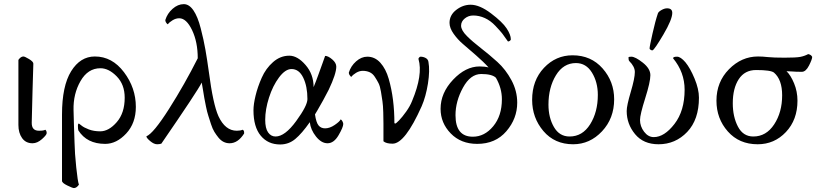

<svg xmlns="http://www.w3.org/2000/svg" viewBox="-20 -700 4026 942"><path d="M139.6 2.9Q106.4 2.9 88.4 -22.5Q70.3 -47.9 70.3 -86.9V-406.2Q82 -422.9 94.7 -422.9Q101.6 -422.9 122.6 -410.2Q143.6 -397.5 143.6 -387.7Q142.6 -353.5 139.6 -254.4Q136.7 -155.3 135.7 -98.6Q134.8 -58.6 170.9 -58.6Q195.3 -58.6 202.1 -63.5Q209 -58.6 209 -46.9Q209 -38.1 186 -17.6Q163.1 2.9 139.6 2.9Z M646.5 -175.8Q646.5 -95.7 599.1 -44.9Q551.8 5.9 496.1 5.9Q406.2 5.9 364.3 -60.5Q362.3 -67.4 362.3 -83Q362.3 -93.8 367.2 -93.8Q368.2 -93.8 379.9 -84Q391.6 -74.2 416 -64.9Q440.4 -55.7 471.7 -55.7Q513.7 -55.7 552.7 -100.6Q591.8 -145.5 591.8 -220.7Q591.8 -285.2 552.7 -325.2Q513.7 -365.2 472.7 -365.2Q411.1 -365.2 375 -302.2Q338.9 -239.3 340.8 -160.2Q340.8 -141.6 342.8 -86.9Q344.7 -32.2 345.7 0Q346.7 50.8 354 120.6Q361.3 190.4 367.2 206.1Q355.5 222.7 342.8 222.7Q335.9 222.7 310.1 210Q284.2 197.3 284.2 187.5V-137.7Q284.2 -278.3 329.1 -350.6Q374 -422.9 445.3 -422.9Q530.3 -422.9 588.4 -345.7Q646.5 -268.6 646.5 -175.8Z M1004.9 -345.7Q1025.4 -188.5 1051.8 -129.9Q1085 -58.6 1141.6 -58.6Q1160.2 -58.6 1169.9 -63.5Q1177.7 -60.5 1177.7 -50.8Q1177.7 -50.8 1177.7 -44.9Q1147.5 2.9 1106.4 2.9Q1090.8 2.9 1077.1 -3.9Q1063.5 -10.7 1052.2 -24.4Q1041 -38.1 1031.7 -53.2Q1022.5 -68.4 1015.1 -91.3Q1007.8 -114.3 1002 -132.3Q996.1 -150.4 990.7 -176.8Q985.4 -203.1 982.4 -219.2Q979.5 -235.4 975.6 -260.7Q971.7 -286.1 969.7 -294.9Q950.2 -254.9 771.5 4.9Q761.7 7.8 751 7.8Q735.4 7.8 716.8 -7.8Q698.2 -23.4 698.2 -31.2Q732.4 -44.9 809.1 -165.5Q885.7 -286.1 950.2 -414.1Q950.2 -494.1 922.4 -552.2Q894.5 -610.4 859.4 -610.4Q842.8 -610.4 826.7 -600.6Q810.5 -590.8 803.7 -581.1Q799.8 -581.1 793.9 -590.8Q791 -596.7 791 -601.6Q800.8 -633.8 826.7 -656.7Q852.5 -679.7 881.8 -679.7Q908.2 -679.7 929.2 -648.9Q950.2 -618.2 964.8 -561Q979.5 -503.9 987.8 -456.5Q996.1 -409.2 1004.9 -345.7Z M1525.4 -138.7Q1531.2 -98.6 1543 -84.5Q1554.7 -70.3 1575.2 -70.3Q1597.7 -70.3 1622.1 -86.9Q1646.5 -103.5 1651.4 -114.3Q1656.2 -112.3 1660.2 -104.5Q1664.1 -96.7 1664.1 -91.8Q1664.1 -76.2 1641.1 -36.6Q1618.2 2.9 1586.9 2.9Q1556.6 2.9 1530.3 -30.3Q1503.9 -63.5 1500 -100.6Q1460.9 -44.9 1428.7 -18.1Q1396.5 8.8 1354.5 8.8Q1294.9 8.8 1259.3 -34.2Q1223.6 -77.1 1223.6 -159.2Q1223.6 -188.5 1233.9 -231Q1244.1 -273.4 1264.2 -318.8Q1284.2 -364.3 1319.8 -395.5Q1355.5 -426.8 1399.4 -426.8Q1439.5 -426.8 1479 -381.3Q1518.6 -335.9 1518.6 -272.5Q1530.3 -300.8 1541.5 -332Q1552.7 -363.3 1562.5 -390.1Q1572.3 -417 1575.2 -425.8Q1589.8 -425.8 1609.9 -408.7Q1629.9 -391.6 1629.9 -373Q1629.9 -337.9 1592.8 -259.8Q1582 -238.3 1565.4 -208Q1548.8 -177.7 1537.1 -158.2ZM1410.2 -361.3Q1379.9 -361.3 1349.1 -320.3Q1318.4 -279.3 1299.8 -221.2Q1281.2 -163.1 1281.2 -112.3Q1281.2 -70.3 1295.4 -50.3Q1309.6 -30.3 1332 -30.3Q1377.9 -30.3 1433.1 -106Q1488.3 -181.6 1488.3 -213.9Q1488.3 -276.4 1467.8 -318.8Q1447.3 -361.3 1410.2 -361.3Z M1915 -95.7Q1918 -93.8 1918.9 -93.8Q1922.9 -93.8 1938 -109.4Q1953.1 -125 1972.7 -152.3Q1992.2 -179.7 2002 -205.1Q2055.7 -334 2033.2 -410.2Q2032.2 -413.1 2036.1 -417.5Q2040 -421.9 2043 -421.9Q2056.6 -421.9 2068.4 -415.5Q2080.1 -409.2 2082 -396.5Q2089.8 -354.5 2079.6 -290Q2069.3 -225.6 2048.8 -178.7Q1966.8 4.9 1906.2 4.9Q1875 4.9 1861.3 -6.8Q1861.3 -16.6 1861.3 -36.1Q1861.3 -74.2 1861.3 -93.8Q1861.3 -113.3 1860.4 -148.4Q1859.4 -183.6 1856.4 -203.1Q1853.5 -222.7 1849.1 -250Q1844.7 -277.3 1836.9 -292.5Q1829.1 -307.6 1818.8 -323.2Q1808.6 -338.9 1793.5 -345.7Q1778.3 -352.5 1759.8 -352.5Q1743.2 -352.5 1727.1 -342.8Q1710.9 -333 1704.1 -323.2Q1700.2 -323.2 1694.3 -333Q1691.4 -338.9 1691.4 -343.8Q1701.2 -376 1727.1 -398.9Q1752.9 -421.9 1782.2 -421.9Q1819.3 -421.9 1846.2 -392.1Q1873 -362.3 1887.2 -313Q1901.4 -263.7 1908.2 -209.5Q1915 -155.3 1915 -95.7Z M2141.6 -166Q2141.6 -244.1 2203.1 -309.1Q2264.6 -374 2333 -374Q2358.4 -374 2377 -369.1Q2353.5 -395.5 2315.4 -428.7Q2277.3 -461.9 2251.5 -483.9Q2225.6 -505.9 2205.6 -534.2Q2185.5 -562.5 2185.5 -587.9Q2185.5 -626 2218.3 -651.4Q2251 -676.8 2289.1 -676.8Q2333 -676.8 2389.2 -634.3Q2445.3 -591.8 2465.8 -560.5Q2486.3 -529.3 2486.3 -506.8Q2486.3 -503.9 2482.9 -501Q2479.5 -498 2476.1 -497.1Q2472.7 -496.1 2471.7 -497.1Q2455.1 -521.5 2444.8 -534.7Q2434.6 -547.9 2410.6 -573.2Q2386.7 -598.6 2358.9 -611.3Q2331.1 -624 2301.8 -624Q2278.3 -624 2260.3 -609.4Q2242.2 -594.7 2242.2 -574.2Q2242.2 -551.8 2270.5 -523.4Q2298.8 -495.1 2339.4 -463.9Q2379.9 -432.6 2420.4 -396Q2460.9 -359.4 2489.3 -306.6Q2517.6 -253.9 2517.6 -196.3Q2517.6 -118.2 2464.4 -56.2Q2411.1 5.9 2321.3 5.9Q2241.2 5.9 2191.4 -45.4Q2141.6 -96.7 2141.6 -166ZM2413.1 -318.4Q2394.5 -336.9 2340.8 -336.9Q2288.1 -336.9 2251.5 -270Q2214.8 -203.1 2214.8 -134.8Q2214.8 -29.3 2299.8 -29.3Q2357.4 -29.3 2399.9 -80.6Q2442.4 -131.8 2442.4 -212.9Q2442.4 -267.6 2413.1 -318.4Z M2913.1 -234.4Q2913.1 -296.9 2884.3 -343.8Q2855.5 -390.6 2805.7 -390.6Q2744.1 -390.6 2707.5 -330.6Q2670.9 -270.5 2670.9 -186.5Q2670.9 -123 2697.8 -76.7Q2724.6 -30.3 2774.4 -30.3Q2837.9 -30.3 2875.5 -90.3Q2913.1 -150.4 2913.1 -234.4ZM2789.1 -428.7Q2879.9 -428.7 2936.5 -364.3Q2993.2 -299.8 2993.2 -212.9Q2993.2 -119.1 2933.6 -55.7Q2874 7.8 2792 7.8Q2701.2 7.8 2646 -57.1Q2590.8 -122.1 2590.8 -210Q2590.8 -305.7 2648.9 -367.2Q2707 -428.7 2789.1 -428.7Z M3252.9 -659.2Q3278.3 -659.2 3278.3 -636.7Q3278.3 -604.5 3234.9 -530.8Q3191.4 -457 3181.6 -453.1H3178.7Q3175.8 -453.1 3171.4 -456.1Q3167 -459 3167 -461.9Q3167 -471.7 3181.2 -534.7Q3195.3 -597.7 3208 -634.8Q3210.9 -642.6 3225.6 -650.9Q3240.2 -659.2 3252.9 -659.2ZM3170.9 -331.1Q3170.9 -297.9 3145.5 -217.8Q3120.1 -137.7 3120.1 -111.3Q3120.1 -80.1 3140.1 -53.7Q3160.2 -27.3 3187.5 -27.3Q3239.3 -27.3 3289.1 -91.8Q3338.9 -156.2 3338.9 -259.8Q3338.9 -345.7 3282.2 -414.1Q3282.2 -421.9 3301.8 -421.9Q3319.3 -421.9 3342.8 -394.5Q3366.2 -366.2 3387.7 -314.5Q3409.2 -262.7 3409.2 -220.7Q3409.2 -113.3 3351.6 -52.7Q3293.9 7.8 3210.9 7.8Q3136.7 7.8 3095.7 -42Q3054.7 -91.8 3054.7 -155.3Q3054.7 -181.6 3074.7 -249Q3094.7 -316.4 3094.7 -346.7Q3094.7 -373 3067.4 -400.4Q3063.5 -404.3 3063.5 -418Q3063.5 -421.9 3077.1 -421.9Q3096.7 -421.9 3133.8 -392.6Q3170.9 -363.3 3170.9 -331.1Z M3699.2 -422.9Q3720.7 -422.9 3748 -419.9Q3775.4 -417 3829.1 -417Q3885.7 -417 3906.2 -420.9Q3926.8 -424.8 3945.3 -434.6Q3960 -431.6 3964.8 -420.9Q3964.8 -409.2 3949.2 -378.4Q3933.6 -347.7 3914.1 -347.7Q3899.4 -347.7 3887.2 -348.1Q3875 -348.6 3861.8 -349.6Q3848.6 -350.6 3838.9 -350.6Q3859.4 -331.1 3876 -291Q3892.6 -251 3892.6 -206.1Q3892.6 -112.3 3835.9 -52.2Q3779.3 7.8 3697.3 7.8Q3606.4 7.8 3550.8 -55.2Q3495.1 -118.2 3495.1 -206.1Q3495.1 -297.9 3556.6 -360.4Q3618.2 -422.9 3699.2 -422.9ZM3689.5 -356.4Q3633.8 -356.4 3604.5 -311.5Q3575.2 -266.6 3575.2 -193.4Q3575.2 -127 3600.6 -78.6Q3626 -30.3 3675.8 -30.3Q3739.3 -30.3 3778.3 -89.8Q3817.4 -149.4 3817.4 -232.4Q3817.4 -309.6 3777.3 -343.8Q3761.7 -356.4 3689.5 -356.4Z"/></svg>

Font: Crimson Text
Style: Roman
Weight: 400
Version: Version 0.13